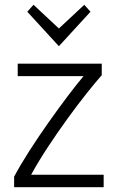

<svg xmlns="http://www.w3.org/2000/svg" viewBox="-20 -782 492 802"><path d="M39 0V-44Q65 -93 102.5 -151.5Q140 -210 182 -269.5Q224 -329 262.5 -380Q301 -431 329 -464H54V-516H405V-468Q381 -441 343.5 -394Q306 -347 263.5 -288.5Q221 -230 180.5 -168.5Q140 -107 110 -52H413V0ZM226 -589 94 -733 120 -762 226 -663 332 -762 358 -733Z"/></svg>

Font: Ubuntu Sans Light
Style: Regular
Weight: 300
Designer: Dalton Maag Ltd
Foundry: Dalton Maag Ltd
Version: Version 1.006; ttfautohint (v1.8.4.7-5d5b)